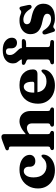

<svg xmlns="http://www.w3.org/2000/svg" viewBox="946 -1735 802 2734"><g transform="rotate(-90 1347.0 -368.0)"><path d="M509 -345Q509 -311.5 484.8 -288.8Q460.5 -266 420 -266Q380.5 -266 360.2 -287.2Q340 -308.5 340 -342V-357.5Q340 -391 323 -410.8Q306 -430.5 277 -430.5Q240 -430.5 214 -395Q188 -359.5 188 -291.5Q188 -201 232.8 -154Q277.5 -107 347 -107Q421.5 -107 464 -159Q476 -170.5 482.2 -174.5Q488.5 -178.5 495 -178.5Q504 -178.5 508.2 -170Q512.5 -161.5 512.5 -149Q511 -105.5 482.5 -68.5Q454 -31.5 404.2 -9.2Q354.5 13 289.5 13Q215 13 156.5 -16.8Q98 -46.5 64.2 -100.8Q30.5 -155 30.5 -227Q30.5 -302.5 63.5 -362.5Q96.5 -422.5 156.8 -457Q217 -491.5 299 -491.5Q364 -491.5 411 -471.8Q458 -452 483.5 -418.8Q509 -385.5 509 -345Z M804 -710.5V-402Q861 -451.5 904.8 -471.5Q948.5 -491.5 987 -491.5Q1053 -491.5 1093.2 -448.8Q1133.5 -406 1133.5 -335.5V-94Q1133.5 -75.5 1137.2 -67.5Q1141 -59.5 1150 -56.5L1164 -51.5Q1184 -43 1184 -25.5Q1184 0 1151.5 0H944Q910.5 0 910.5 -27Q910.5 -43 926.5 -51L941 -56.5Q949.5 -60.5 953.2 -68Q957 -75.5 957 -94V-310Q957 -348 939 -367Q921 -386 889.5 -386Q870 -386 848.2 -377.5Q826.5 -369 806 -351L804 -349.5V-93.5Q804 -75 807.8 -67.8Q811.5 -60.5 820 -56.5L834 -51Q850 -43 850 -27Q850 0 816.5 0H609.5Q576.5 0 576.5 -25.5Q576.5 -43 596.5 -51.5L612 -56.5Q620 -60 623.8 -67.5Q627.5 -75 627.5 -93V-612Q627.5 -626.5 623.5 -632.5Q619.5 -638.5 610.5 -641L592 -643.5Q573.5 -648.5 573.5 -666Q573.5 -676.5 579.2 -682.5Q585 -688.5 600.5 -694.5L702 -733Q724.5 -741.5 738.2 -745.2Q752 -749 765 -749Q784 -749 794 -738.2Q804 -727.5 804 -710.5Z M1725.5 -300.5Q1725.5 -235.5 1658.5 -235.5H1400Q1412 -170 1452.5 -138.5Q1493 -107 1554.5 -107Q1593 -107 1623.2 -119.5Q1653.5 -132 1675.5 -159.5Q1687.5 -170.5 1694 -174.8Q1700.5 -179 1707 -179Q1716 -179 1720 -170.5Q1724 -162 1724 -149.5Q1723 -106 1694 -69Q1665 -32 1614 -9.5Q1563 13 1496.5 13Q1422 13 1363.5 -16.8Q1305 -46.5 1271.2 -100.8Q1237.5 -155 1237.5 -227Q1237.5 -306 1269 -365.5Q1300.5 -425 1359.8 -458.2Q1419 -491.5 1503 -491.5Q1611 -491.5 1668.2 -437.8Q1725.5 -384 1725.5 -300.5ZM1395 -291.5Q1395 -286 1395 -281H1523.5Q1550 -281 1550 -305.5Q1550 -369.5 1530.8 -400Q1511.5 -430.5 1479 -430.5Q1442.5 -430.5 1418.8 -395Q1395 -359.5 1395 -291.5Z M2043.5 -93.5Q2043.5 -61 2067.5 -58L2119 -52Q2144 -49.5 2144 -26Q2144 0 2112 0H1829.5Q1798 0 1798 -25Q1798 -45.5 1823 -52.5L1839.5 -57Q1867 -65 1867 -93V-365.5Q1867 -375 1862 -382Q1857 -389 1842.5 -395L1821.5 -403Q1803 -411 1796.5 -418Q1790 -425 1790 -434.5Q1790 -458 1821 -458H1868Q1867 -474 1853 -489.8Q1839 -505.5 1825 -528Q1811 -550.5 1811 -586Q1811 -650.5 1860.8 -690.2Q1910.5 -730 2000 -730Q2086 -730 2131.5 -691.5Q2177 -653 2177 -602Q2177 -565.5 2156.8 -546.2Q2136.5 -527 2104.5 -527Q2069 -527 2047.5 -548.2Q2026 -569.5 2026 -605V-640.5Q2026 -663 2013.5 -673.8Q2001 -684.5 1980 -684.5Q1930.5 -684.5 1930.5 -628Q1930.5 -598 1945.5 -575.5Q1960.5 -553 1980 -534.2Q1999.5 -515.5 2014.5 -497.2Q2029.5 -479 2029.5 -458H2128Q2158 -458 2158 -435.5Q2158 -419 2142 -408Q2126 -397 2090 -397H2043.5Z M2434.5 -436.5Q2402.5 -436.5 2385.8 -421.8Q2369 -407 2369 -385Q2369 -365 2383.2 -349.5Q2397.5 -334 2450.5 -323.5Q2536 -307.5 2581.5 -282.8Q2627 -258 2644 -224.8Q2661 -191.5 2661 -150Q2661 -74.5 2608 -30.8Q2555 13 2452.5 13Q2417 13 2395 7.2Q2373 1.5 2359.2 -4.2Q2345.5 -10 2335 -10Q2323.5 -10 2316.2 -4.2Q2309 1.5 2302 7.5Q2295 13.5 2284 13.5Q2273 13.5 2267.8 7.2Q2262.5 1 2257.5 -15L2227.5 -109Q2214.5 -153 2240 -163Q2265 -172.5 2284 -144Q2318 -90 2357.5 -65.8Q2397 -41.5 2441.5 -41.5Q2480 -41.5 2499 -56.5Q2518 -71.5 2518 -96.5Q2518 -112 2510 -123.8Q2502 -135.5 2479.5 -145.2Q2457 -155 2412.5 -164Q2309.5 -184 2268.5 -226.2Q2227.5 -268.5 2227.5 -336Q2227.5 -382.5 2252.5 -417.5Q2277.5 -452.5 2321 -472Q2364.5 -491.5 2421.5 -491.5Q2458 -491.5 2479.8 -485.5Q2501.5 -479.5 2515.2 -473.2Q2529 -467 2542 -467Q2554.5 -467 2562.8 -473.2Q2571 -479.5 2578.5 -485.5Q2586 -491.5 2597 -491.5Q2617 -491.5 2622 -462L2642 -371.5Q2646 -349.5 2643.2 -337.8Q2640.5 -326 2627.5 -321Q2614 -315.5 2603.8 -321.5Q2593.5 -327.5 2582.5 -343.5Q2549.5 -395 2511 -415.8Q2472.5 -436.5 2434.5 -436.5Z"/></g></svg>

Font: Fraunces 9pt
Style: Bold
Weight: 700
Version: Version 1.000;[b76b70a41]